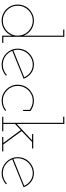

<svg xmlns="http://www.w3.org/2000/svg" viewBox="740 -1530 796 2316"><g transform="rotate(90 1138.0 -372.0)"><path d="M497 0H410V-54Q410 -70 410.5 -85.5Q411 -101 411 -117Q400 -90 382 -67.5Q364 -45 340.5 -28.5Q317 -12 288.5 -3Q260 6 229 6Q188 6 153 -9Q118 -24 91.5 -50.5Q65 -77 50 -112Q35 -147 35 -188Q35 -228 50 -264Q65 -300 91.5 -326Q118 -352 153 -367.5Q188 -383 229 -383Q260 -383 288.5 -374Q317 -365 340.5 -348.5Q364 -332 381.5 -309.5Q399 -287 410 -260V-736H337V-750H424V-14H497ZM229 -369Q191 -369 158.5 -355Q126 -341 101.5 -316Q77 -291 63 -258Q49 -225 49 -188Q49 -150 63 -117.5Q77 -85 101.5 -60.5Q126 -36 158.5 -22Q191 -8 229 -8Q266 -8 299 -22Q332 -36 357 -60.5Q382 -85 396 -117.5Q410 -150 410 -188Q410 -225 396 -258Q382 -291 357 -316Q332 -341 299 -355Q266 -369 229 -369Z M894 -46Q868 -22 834 -8Q800 6 761 6Q720 6 685 -9Q650 -24 624 -50Q597 -77 582 -112Q567 -147 567 -188Q567 -228 582 -264Q597 -300 624 -326Q650 -352 685 -367.5Q720 -383 761 -383Q791 -383 818.5 -373.5Q846 -364 868 -346Q888 -330 904 -308Q920 -286 930 -259Q845 -224 761.5 -190.5Q678 -157 593 -122Q613 -71 658 -39.5Q703 -8 761 -8Q797 -8 829 -21Q861 -34 885 -57ZM761 -369Q716 -369 678.5 -348.5Q641 -328 616.5 -295Q592 -262 583.5 -220Q575 -178 588 -135Q669 -168 750 -200.5Q831 -233 912 -266Q892 -312 851.5 -340.5Q811 -369 761 -369Z M1319 -37Q1293 -17 1262 -5.5Q1231 6 1196 6Q1155 6 1120 -9Q1085 -24 1058.5 -50.5Q1032 -77 1017 -112Q1002 -147 1002 -188Q1002 -228 1017 -264Q1032 -300 1058.5 -326Q1085 -352 1120 -367.5Q1155 -383 1196 -383Q1231 -383 1262.5 -371.5Q1294 -360 1319 -340V-253H1305V-332Q1282 -349 1254.5 -359Q1227 -369 1196 -369Q1158 -369 1125.5 -355Q1093 -341 1068.5 -316Q1044 -291 1030 -258Q1016 -225 1016 -188Q1016 -150 1030 -117.5Q1044 -85 1068.5 -60.5Q1093 -36 1125.5 -22Q1158 -8 1196 -8Q1228 -8 1257 -18.5Q1286 -29 1309 -47Z M1389 0V-14H1461V-736H1388V-750H1475V-176L1673 -361H1597V-375H1771V-361H1692Q1656 -325 1628 -298L1561 -235Q1601 -179 1641.5 -124Q1682 -69 1723 -14H1806V0H1632V-14H1705Q1666 -67 1626.5 -119Q1587 -171 1549 -225L1475 -155V-14H1563V0Z M2203 -46Q2177 -22 2143 -8Q2109 6 2070 6Q2029 6 1994 -9Q1959 -24 1933 -50Q1906 -77 1891 -112Q1876 -147 1876 -188Q1876 -228 1891 -264Q1906 -300 1933 -326Q1959 -352 1994 -367.5Q2029 -383 2070 -383Q2100 -383 2127.5 -373.5Q2155 -364 2177 -346Q2197 -330 2213 -308Q2229 -286 2239 -259Q2154 -224 2070.5 -190.5Q1987 -157 1902 -122Q1922 -71 1967 -39.5Q2012 -8 2070 -8Q2106 -8 2138 -21Q2170 -34 2194 -57ZM2070 -369Q2025 -369 1987.5 -348.5Q1950 -328 1925.5 -295Q1901 -262 1892.5 -220Q1884 -178 1897 -135Q1978 -168 2059 -200.5Q2140 -233 2221 -266Q2201 -312 2160.5 -340.5Q2120 -369 2070 -369Z"/></g></svg>

Font: Josefin Slab Thin
Style: Regular
Weight: 100
Designer: Santiago Orozco
Foundry: Typemade
Version: Version 2.000